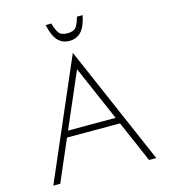

<svg xmlns="http://www.w3.org/2000/svg" viewBox="-133 -1038 1005 1142"><g transform="rotate(-15 369.5 -467.0)"><path d="M52.5 0 369 -733 686.5 0H642L349.5 -675L380 -660L95 0ZM171 -255 186.5 -293.5H553L568.5 -255ZM369.5 -806.5Q325.5 -806.5 297.8 -836.5Q270 -866.5 255.5 -934.5H290.5Q302.5 -892 316.8 -872.8Q331 -853.5 369.5 -853.5Q408 -853.5 422.2 -872.8Q436.5 -892 448.5 -934.5H483.5Q469.5 -866.5 441.5 -836.5Q413.5 -806.5 369.5 -806.5Z"/></g></svg>

Font: Russolo 10pt ExtraLight
Style: Regular
Weight: 200
Designer: Micah Stupak-Hahn
Version: Version 1.000